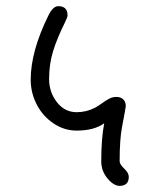

<svg xmlns="http://www.w3.org/2000/svg" viewBox="-20 -606 520 626"><path d="M80.1 -346.2Q80.1 -439 138.2 -556.2Q152.8 -585.9 169.9 -585.9Q200.2 -585.9 200.2 -556.2Q200.2 -549.8 191.9 -533.2Q166 -481 153.1 -439.2Q140.1 -397.5 140.1 -348.1Q140.1 -305.7 165.5 -272.9Q190.9 -240.2 230 -240.2Q261.7 -240.2 290 -254.9Q299.3 -259.8 313.5 -270Q327.6 -280.3 337.9 -285.2Q348.1 -290 359.9 -290Q373.5 -290 381.8 -282.2Q390.1 -274.4 390.1 -259.8Q390.1 -256.3 377.9 -191.9Q370.1 -152.3 370.1 -80.1Q370.1 -70.3 385 -56.2Q399.9 -42 399.9 -29.8Q399.9 0 370.1 0Q350.6 0 330.3 -24.4Q310.1 -48.8 310.1 -80.1Q310.1 -154.3 319.8 -204.1Q287.1 -180.2 230 -180.2Q189 -180.2 154.1 -203.9Q119.1 -227.5 99.6 -265.6Q80.1 -303.7 80.1 -346.2Z"/></svg>

Font: Pecita
Style: Book
Weight: 400
Width: 6
Version: Version 3.4.1